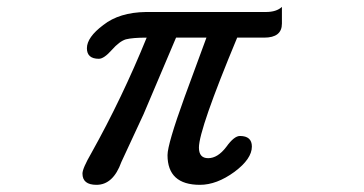

<svg xmlns="http://www.w3.org/2000/svg" viewBox="-20 -507 1040 549"><path d="M215.8 -10.7Q215.8 -25.4 241.2 -69.3Q329.1 -226.6 399.4 -399.4Q359.4 -399.4 339.8 -394.5Q321.3 -388.7 299.8 -364.3Q277.3 -338.9 262.7 -338.9Q228.5 -338.9 228.5 -369.1Q228.5 -400.4 275.4 -435.5Q321.3 -471.7 397.5 -472.7H740.2Q770.5 -472.7 786.1 -487.3Q786.1 -472.7 786.1 -439.5Q786.1 -399.4 735.4 -399.4H658.2Q548.8 -136.7 548.8 -85Q548.8 -54.7 575.2 -54.7Q602.5 -54.7 627 -86.9Q649.4 -118.2 666 -118.2Q700.2 -118.2 700.2 -87.9Q700.2 -52.7 650.4 -15.6Q599.6 21.5 551.8 21.5Q459 21.5 459 -63.5Q459 -94.7 507.8 -229.5L570.3 -399.4H483.4L390.6 -180.7L327.1 -43.9Q303.7 21.5 255.9 21.5Q215.8 21.5 215.8 -10.7Z"/></svg>

Font: YuPearl-Regular
Style: Regular
Weight: 400
Designer: Max Yao
Foundry: Max-Everyday
Version: Version 1.011; ttfautohint (v1.8.3)